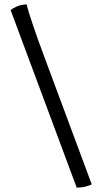

<svg xmlns="http://www.w3.org/2000/svg" viewBox="-20 -770 469 881"><path d="M332 91 29 -723Q35 -730 54 -739Q73 -748 102 -750Q108 -724 129.5 -660Q151 -596 182 -513L401 76Q392 81 373 86Q354 91 332 91Z"/></svg>

Font: Texturina 72pt SemiBold
Style: Regular
Weight: 600
Designer: Guillermo Torres Carreño
Foundry: Omnibus-Type
Version: Version 1.002; ttfautohint (v1.8.3)